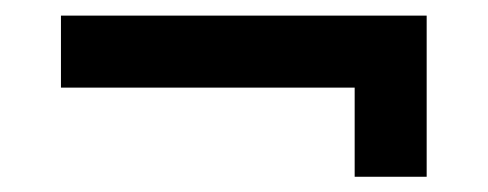

<svg xmlns="http://www.w3.org/2000/svg" viewBox="-20 -418 640 252"><path d="M445.5 -186H540V-397.5H60V-303H445.5Z"/></svg>

Font: Manrope
Style: Bold
Weight: 700
Designer: Mikhail Sharanda
Foundry: Mikhail Sharanda
Version: Version 4.505;FEAKit 1.0